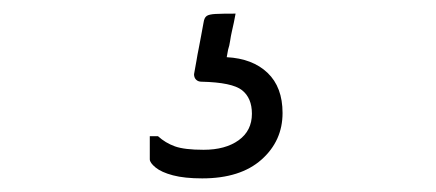

<svg xmlns="http://www.w3.org/2000/svg" viewBox="-20 -42 640 282"><path d="M326 -22Q325 -16 323.5 -9Q322 -2 320.5 4.5Q319 11 318 18Q317 25 315 31L313 42Q351 44 373 65Q395 86 395 124Q395 165 364 192.5Q333 220 277 220Q251 220 234 215.5Q217 211 208.5 204Q200 197 200 192Q200 184 200 178.5Q200 173 200 168Q200 163 200 158H212Q223 168 237 173Q251 178 279 178Q311 178 330.5 164Q350 150 350 125Q350 102 335.5 90.5Q321 79 276 78Q271 78 268 75Q265 72 265 67Q267 57 268.5 47.5Q270 38 272 28.5Q274 19 275.5 10Q277 1 279 -9Q280 -16 283.5 -18.5Q287 -21 296.5 -21.5Q306 -22 326 -22Z"/></svg>

Font: Recursive Sans Linear Light
Style: Regular
Weight: 300
Version: Version 1.085